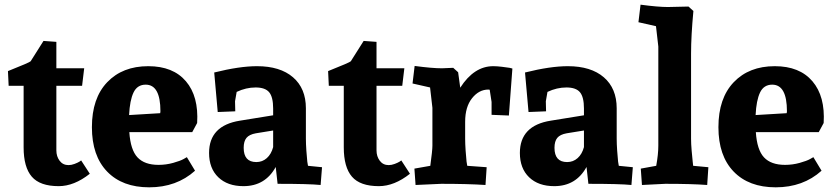

<svg xmlns="http://www.w3.org/2000/svg" viewBox="-20 -786 3565 821"><path d="M327 -100 364 -43Q297 10 231 10Q151 10 116 -30.5Q81 -71 81 -156V-419H17L14 -482Q107 -519 111 -524L166 -611L221 -607V-494H340L331 -419H221V-143Q221 -117 235 -98.5Q249 -80 273 -80Q285 -80 298.5 -85Q312 -90 320 -95Z M614 -503Q720 -503 775 -438.5Q830 -374 823 -260L802 -221H533Q538 -145 568 -113Q598 -81 658 -81Q690 -81 720.5 -89.5Q751 -98 765 -106L779 -114L814 -56Q735 15 618 15Q503 15 438 -52.5Q373 -120 373 -242Q373 -366 438.5 -434.5Q504 -503 614 -503ZM603 -424Q567 -424 551 -390.5Q535 -357 532 -294L665 -302Q666 -308 666 -310Q666 -424 603 -424Z M1167 0 1159 -72Q1114 10 1021 10Q953 10 913.5 -28Q874 -66 874 -132Q874 -249 1006 -270L1148 -293V-322Q1148 -371 1131 -391.5Q1114 -412 1073 -412Q1032 -412 992 -393L985 -353L986 -310L911 -307L896 -476Q1004 -503 1079 -503Q1178 -503 1233 -455.5Q1288 -408 1288 -323V-193Q1288 -171 1290 -142Q1292 -113 1294 -95L1297 -77L1357 -71L1351 5Q1302 0 1167 0ZM1148 -228 1074 -216Q1046 -211 1034 -196.5Q1022 -182 1022 -154Q1022 -93 1076 -93Q1102 -93 1121 -110Q1140 -127 1148 -157Z M1696 -100 1733 -43Q1666 10 1600 10Q1520 10 1485 -30.5Q1450 -71 1450 -156V-419H1386L1383 -482Q1476 -519 1480 -524L1535 -611L1590 -607V-494H1709L1700 -419H1590V-143Q1590 -117 1604 -98.5Q1618 -80 1642 -80Q1654 -80 1667.5 -85Q1681 -90 1689 -95Z M1939 -477 1948 -411Q2007 -503 2089 -503Q2105 -503 2125.5 -500.5Q2146 -498 2159 -496L2171 -493L2156 -292L2082 -295V-350Q2082 -354 2074 -402Q2072 -403 2068 -403Q2028 -403 1998.5 -366Q1969 -329 1969 -265V-193Q1969 -171 1971 -142Q1973 -113 1975 -95L1978 -77L2061 -71L2056 5Q1980 0 1867 0L1757 5L1752 -65L1820 -77Q1829 -143 1829 -163V-325L1819 -412L1744 -429L1753 -504Q1828 -494 1870 -494L1918 -496Z M2496 0 2488 -72Q2443 10 2350 10Q2282 10 2242.5 -28Q2203 -66 2203 -132Q2203 -249 2335 -270L2477 -293V-322Q2477 -371 2460 -391.5Q2443 -412 2402 -412Q2361 -412 2321 -393L2314 -353L2315 -310L2240 -307L2225 -476Q2333 -503 2408 -503Q2507 -503 2562 -455.5Q2617 -408 2617 -323V-193Q2617 -171 2619 -142Q2621 -113 2623 -95L2626 -77L2686 -71L2680 5Q2631 0 2496 0ZM2477 -228 2403 -216Q2375 -211 2363 -196.5Q2351 -182 2351 -154Q2351 -93 2405 -93Q2431 -93 2450 -110Q2469 -127 2477 -157Z M2710 -691 2719 -766Q2794 -756 2836 -756L2924 -758L2945 -739Q2935 -632 2935 -557V-193Q2935 -171 2937.5 -142Q2940 -113 2942 -95L2944 -77L3009 -71L3004 5Q2938 0 2825 0L2725 5L2720 -65L2786 -77Q2795 -126 2795 -163V-587L2785 -674Z M3293 -503Q3399 -503 3454 -438.5Q3509 -374 3502 -260L3481 -221H3212Q3217 -145 3247 -113Q3277 -81 3337 -81Q3369 -81 3399.5 -89.5Q3430 -98 3444 -106L3458 -114L3493 -56Q3414 15 3297 15Q3182 15 3117 -52.5Q3052 -120 3052 -242Q3052 -366 3117.5 -434.5Q3183 -503 3293 -503ZM3282 -424Q3246 -424 3230 -390.5Q3214 -357 3211 -294L3344 -302Q3345 -308 3345 -310Q3345 -424 3282 -424Z"/></svg>

Font: Andada
Style: Bold
Weight: 700
Designer: Carolina Giovagnoli
Foundry: Carolina Giovagnoli
Version: Version 1.003